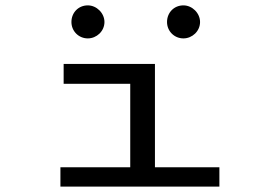

<svg xmlns="http://www.w3.org/2000/svg" viewBox="-20 -695 1040 715"><path d="M307 -552C340 -552 369 -579 369 -613C369 -646 340 -675 307 -675C272 -675 246 -648 246 -613C246 -579 273 -552 307 -552ZM663 -552C696 -552 725 -579 725 -613C725 -646 696 -675 663 -675C628 -675 602 -648 602 -613C602 -579 629 -552 663 -552ZM205 0H797V-72H557V-457H217V-383H465V-72H205Z"/></svg>

Font: Inconsolata UltraExpanded
Style: Regular
Weight: 400
Width: 9
Monospace: yes
Designer: Raph Levien, Cyreal, Brenton Simpson
Foundry: Raph Levien, Cyreal, Google
Version: Version 3.100